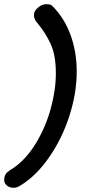

<svg xmlns="http://www.w3.org/2000/svg" viewBox="-26 -765 411 911"><path d="M-6 89Q-6 66 7 54Q20 42 41 30Q101 -13 146 -88Q191 -163 215 -250.5Q239 -338 239 -418Q239 -502 215 -555Q191 -608 151 -656Q135 -673 135 -694Q135 -713 154.5 -729Q174 -745 192 -745Q206 -745 212.5 -743Q219 -741 225 -734Q280 -678 309 -598.5Q338 -519 338 -425Q338 -324 303.5 -216Q269 -108 207 -18.5Q145 71 68 117Q53 126 38 126Q20 126 7 115.5Q-6 105 -6 89Z"/></svg>

Font: Mali SemiBold
Style: Italic
Weight: 600
Italic angle: -10°
Version: Version 1.000; ttfautohint (v1.6)